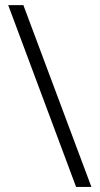

<svg xmlns="http://www.w3.org/2000/svg" viewBox="-20 -734 391 754"><path d="M71.8 -713.9 338.9 0H278.8L12.2 -713.9Z"/></svg>

Font: Droid Sans TV
Style: Regular
Weight: 300
Version: Version 1.00